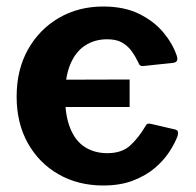

<svg xmlns="http://www.w3.org/2000/svg" viewBox="-20 -560 601 590"><path d="M109.1 -231.2V-314.9L378.3 -315.7V-231.2ZM297.4 -540Q361.7 -540 407.5 -517.4Q453.3 -494.8 482.2 -460.1Q511 -425.4 523.4 -388.1Q529.8 -368.3 510.5 -366.7L420.3 -357.1Q408.8 -355.5 405 -368.2Q395.8 -387.3 384.2 -403.2Q372.6 -419.2 355.1 -429.2Q337.6 -439.3 309.6 -439.3Q270.6 -439.3 241.4 -420.1Q212.1 -401 196 -362.4Q179.9 -323.9 179.9 -265Q179.9 -205.4 195.7 -166.2Q211.4 -126.9 240.9 -108.1Q270.4 -89.3 310 -89.3Q353.9 -89.3 379.5 -112.4Q405.2 -135.4 428.2 -174.3Q430.5 -178.6 433.9 -179.8Q437.4 -181 445.4 -179L519 -161.9Q530.4 -158.9 525.9 -142.6Q517.9 -120.8 500.8 -94.1Q483.6 -67.5 456.2 -44.1Q428.8 -20.7 389.4 -5.3Q350.1 10 297.4 10Q220 10 159.8 -24.5Q99.6 -59 65.3 -120.5Q31.1 -182 31.1 -263Q31.1 -345.4 65.8 -407.6Q100.6 -469.7 160.8 -504.9Q221 -540 297.4 -540Z"/></svg>

Font: Libre Franklin Thin
Style: Regular
Weight: 100
Designer: Pablo Impallari, Rodrigo Fuenzalida, Nhung Nguyen
Foundry: Impallari Type
Version: Version 3.000